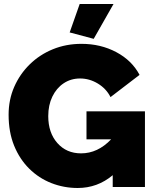

<svg xmlns="http://www.w3.org/2000/svg" viewBox="-20 -934 779 959"><path d="M368 5Q299 5 236.5 -19.5Q174 -44 126 -91.5Q78 -139 50.5 -206.5Q23 -274 23 -361Q23 -436 51 -500Q79 -564 128.5 -612.5Q178 -661 244 -688Q310 -715 387 -715Q483 -715 561 -673.5Q639 -632 677 -560L532 -449Q511 -491 469 -516.5Q427 -542 380 -542Q334 -542 298 -518Q262 -494 241.5 -451.5Q221 -409 221 -354Q221 -271 266.5 -219.5Q312 -168 385 -168Q468 -168 535 -238H412V-378H704V0H543V-59Q467 5 368 5ZM448 -740 328 -772 378 -914H547Z"/></svg>

Font: Raleway Black
Style: Regular
Weight: 900
Designer: Matt McInerney, Pablo Impallari, Rodrigo Fuenzalida
Foundry: Matt McInerney, Pablo Impallari, Rodrigo Fuenzalida
Version: Version 4.026